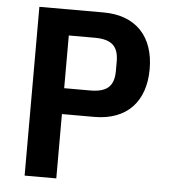

<svg xmlns="http://www.w3.org/2000/svg" viewBox="-51 -744 702 791"><g transform="rotate(5 300.0 -349.0)"><path d="M211 0V-266H345C481 -266 555 -349 555 -482C555 -615 481 -698 345 -698H80V0ZM211 -591H318C389 -591 417 -564 417 -501V-463C417 -400 389 -373 318 -373H211Z"/></g></svg>

Font: IBM Mono SemiBold
Style: Regular
Weight: 600
Monospace: yes
Designer: Mike Abbink, Paul van der Laan, Pieter van Rosmalen
Foundry: Bold Monday
Version: Version 2.3